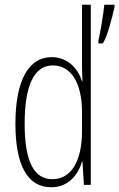

<svg xmlns="http://www.w3.org/2000/svg" viewBox="-20 -780 503 810"><path d="M196 10C271 10 310 -45 326 -98H328L334 0H363V-760H326V-506C326 -484 327 -463 328 -437H326C311 -487 268 -539 198 -539C101 -539 45 -441 45 -258C45 -83 96 10 196 10ZM463 -750V-760H420C418 -732 401 -627 395 -610V-597H414C434 -628 455 -713 463 -750ZM201 -24C118 -24 84 -109 84 -258C84 -420 124 -504 203 -504C281 -504 326 -428 326 -307V-226C326 -102 281 -24 201 -24Z"/></svg>

Font: Noto Sans Devanagari UI ExtraCondensed ExtraLight
Style: Regular
Weight: 200
Width: 2
Designer: Jelle Bosma - Monotype Design Team
Foundry: Monotype Imaging Inc.
Version: Version 2.004